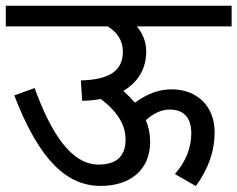

<svg xmlns="http://www.w3.org/2000/svg" viewBox="-20 -642 820 663"><path d="M779.8 -550.8V-622.1H0V-550.8H351.6C386.2 -530.8 404.3 -500 404.3 -463.4C404.3 -397.5 357.4 -366.7 259.3 -364.3L263.7 -293.9C289.6 -294.4 311 -296.9 328.1 -300.3C386.2 -255.9 413.6 -210.4 413.6 -160.2C413.6 -102.5 382.3 -73.7 320.3 -73.7C224.1 -73.7 154.3 -187 99.6 -337.9L29.3 -312.5C116.7 -85.9 211.9 0 328.1 0C424.8 0 498.5 -51.3 498.5 -152.3C498.5 -178.2 493.7 -203.1 483.4 -227.1C511.2 -251.5 538.6 -263.7 565.4 -263.7C614.3 -263.7 640.6 -236.3 640.6 -181.2C640.6 -130.9 620.6 -82.5 584 -41L656.2 0.5C699.7 -58.6 721.2 -120.6 721.2 -185.1C721.2 -276.4 659.2 -333.5 573.2 -333.5C528.8 -333.5 490.2 -319.3 445.8 -287.6C431.6 -303.7 418.5 -316.9 405.8 -328.1C457 -357.9 484.9 -405.3 484.9 -464.4C484.9 -496.1 474.1 -524.9 452.6 -550.8Z"/></svg>

Font: Noto Reveo Sans
Style: Regular
Weight: 400
Designer: Monotype Design team
Foundry: Monotype Imaging Inc.
Version: Version 1.04